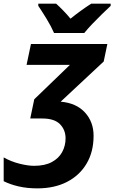

<svg xmlns="http://www.w3.org/2000/svg" viewBox="-64 -786 631 1048"><path d="M140.1 242.2Q84.5 242.2 38.6 231.7Q-7.3 221.2 -43.9 203.1V73.2Q-4.4 95.7 42 107.4Q88.4 119.1 122.1 119.1Q181.2 119.1 219.2 98.4Q257.3 77.6 275.6 43.5Q293.9 9.3 293.9 -30.8Q293.9 -77.1 263.4 -108.2Q232.9 -139.2 167 -139.2H101.1L123 -244.1L317.9 -432.1H81.1L105 -545.9H522L502 -450.2L267.1 -231Q352.5 -223.6 399.7 -172.1Q446.8 -120.6 446.8 -44.9Q446.8 42.5 408.7 106.9Q370.6 171.4 301.8 206.8Q232.9 242.2 140.1 242.2ZM231 -606Q215.8 -641.1 190.4 -682.9Q165 -724.6 145 -753.9V-766.1H242.2Q259.3 -751 281.5 -728Q303.7 -705.1 320.8 -684.1Q377 -729.5 434.1 -766.1H540V-753.9Q520 -735.4 492.9 -709Q465.8 -682.6 439.7 -655.3Q413.6 -627.9 396 -606Z"/></svg>

Font: Open Sans
Style: Bold Italic
Weight: 700
Italic angle: -12°
Designer: Monotype Design Team
Foundry: Monotype Imaging Inc.
Version: Version 3.003; ttfautohint (v1.8.4)